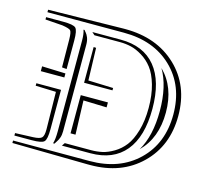

<svg xmlns="http://www.w3.org/2000/svg" viewBox="-77 -613 713 657"><g transform="rotate(15 279.5 -284.0)"><path d="M213.4 -321.8 301.8 -318.8V-310.5H201.2V-437L210 -436.5ZM131.3 -324.7V-310.5H47.9V-327.6ZM116.2 -255.4 43.9 -257.8V-266.6H131.3V-127Q131.3 -91.3 122.8 -82.8Q114.3 -74.2 78.6 -74.2H17.6V-83L80.6 -85.4Q104.5 -86.4 111.3 -93.3Q118.2 -100.1 118.2 -122.1V-126ZM131.3 -340.3 114.7 -341.8 113.8 -441.4Q113.3 -466.3 108.4 -471.7Q103.5 -477.1 78.6 -481L17.6 -485.4V-493.7H78.6Q114.3 -493.7 122.8 -485.4Q131.3 -477.1 131.3 -441.4ZM214.8 -251.5 218.8 -131.3H201.2V-266.6H297.4V-249ZM183.6 -485.4H284.2Q365.2 -485.4 407.7 -433.8Q450.2 -382.3 450.2 -284.2Q450.2 -186 407.7 -134.5Q365.2 -83 284.2 -83H183.6L190.9 -93.8H284.2Q304.2 -93.8 323.2 -97.9Q342.3 -102.1 363.5 -114.7Q384.8 -127.4 400.4 -147.5Q416 -167.5 426.5 -202.9Q437 -238.3 437 -284.2Q437 -330.1 426.8 -365.5Q416.5 -400.9 400.6 -421.4Q384.8 -441.9 363.5 -454.8Q342.3 -467.8 323.2 -472.2Q304.2 -476.6 284.2 -476.6H193.4ZM17.6 -47.9V-56.6H288.6Q394.5 -56.6 459.5 -119.4Q524.4 -182.1 524.4 -284.2Q524.4 -386.2 459.5 -448.7Q394.5 -511.2 288.6 -511.2H17.6V-520L284.2 -524.4H290Q401.9 -524.4 471.9 -458Q542 -391.6 542 -284.2Q542 -177.7 473.1 -110.8Q404.3 -43.9 294.4 -43.9H284.2ZM443.8 -140.1Q476.6 -195.8 476.6 -284.2Q476.6 -372.1 443.8 -427.7Q498 -374.5 498 -284.2Q498 -193.4 443.8 -140.1ZM156.2 -485.4Q156.7 -483.9 161.6 -478.5Q166.5 -473.1 170.7 -462.9Q174.8 -452.6 174.8 -437V-131.3Q174.8 -118.2 171.4 -108.6Q168 -99.1 163.1 -92.3Q158.2 -85.4 157.2 -83H152.3Q157.2 -97.7 157.2 -127V-441.4V-447.3Q157.2 -471.7 152.3 -485.4Z"/></g></svg>

Font: FoglihtenNo03
Style: Regular
Weight: 500
Version: Version 0.59